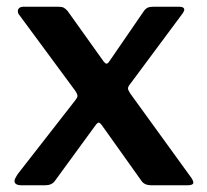

<svg xmlns="http://www.w3.org/2000/svg" viewBox="-20 -550 615 570"><path d="M554 -8C554 -12.7 550.3 -19.7 543 -29L367 -272C362.3 -279.3 360 -284.3 360 -287C360 -291 362 -295.3 366 -300L522 -510C525.3 -514.7 527 -518.3 527 -521C527 -527 522 -530 512 -530H435C427.7 -530 422 -529 418 -527C414 -525 410.3 -521.7 407 -517L304 -367C301.3 -363 298.7 -361 296 -361C294 -361 291.3 -363 288 -367L181 -517C177 -521.7 173.2 -525 169.5 -527C165.8 -529 160.3 -530 153 -530H50C44.7 -530 40.5 -528.8 37.5 -526.5C34.5 -524.2 33 -521 33 -517C33 -512.3 34.3 -508.7 37 -506L203 -281C207.7 -274.3 210 -269 210 -265C210 -262.3 208 -258.3 204 -253L34 -35C26.7 -24.3 23 -17 23 -13C23 -4.3 30 0 44 0H114C127.3 0 137 -4.3 143 -13L262 -176C266.7 -182.7 270.3 -186 273 -186C275.7 -186 279.3 -182.7 284 -176L400 -13C406 -4.3 415.7 0 429 0H537C548.3 0 554 -2.7 554 -8Z"/></svg>

Font: Libre Franklin SemiBold
Style: Regular
Weight: 600
Designer: Pablo Impallari, Rodrigo Fuenzalida
Foundry: Impallari Type
Version: Version 1.002; ttfautohint (v1.5)